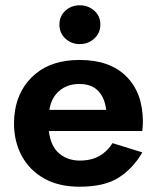

<svg xmlns="http://www.w3.org/2000/svg" viewBox="-20 -697 595 727"><path d="M205 -604Q205 -636 227.5 -656.5Q250 -677 282 -677Q314 -677 337 -656.5Q360 -636 360 -604Q360 -572 337 -551Q314 -530 282 -530Q250 -530 227.5 -551Q205 -572 205 -604ZM519 -120Q485 -61 431 -25.5Q377 10 281 10Q203 10 147.5 -21Q92 -52 62.5 -106.5Q33 -161 33 -230Q33 -243 34 -255Q35 -267 37 -279Q51 -364 114 -417Q177 -470 282 -470Q396 -470 458.5 -407.5Q521 -345 521 -236Q521 -230 520.5 -221Q520 -212 519 -201H165Q172 -143 204 -116Q236 -89 282 -89Q326 -89 356.5 -106.5Q387 -124 406 -155ZM280 -379Q235 -379 204.5 -353Q174 -327 167 -281H382Q377 -326 352 -352.5Q327 -379 280 -379Z"/></svg>

Font: Jost* Semi
Style: Regular
Weight: 600
Version: Version 3.7